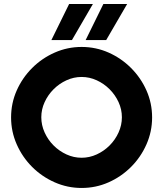

<svg xmlns="http://www.w3.org/2000/svg" viewBox="-20 -923 810 953"><path d="M385 10Q315 10 251.5 -18Q188 -46 139.5 -94.5Q91 -143 63 -206.5Q35 -270 35 -340Q35 -411 63 -474Q91 -537 139.5 -585.5Q188 -634 251.5 -662Q315 -690 385 -690Q456 -690 519 -662Q582 -634 630.5 -585.5Q679 -537 707 -474Q735 -411 735 -340Q735 -270 707 -206.5Q679 -143 630.5 -94.5Q582 -46 519 -18Q456 10 385 10ZM385 -140Q424 -140 460 -156.5Q496 -173 524 -201Q552 -229 568.5 -265.5Q585 -302 585 -341Q585 -380 568.5 -416Q552 -452 524 -480Q496 -508 460 -524.5Q424 -541 385 -541Q346 -541 310 -524.5Q274 -508 246 -480Q218 -452 201.5 -416Q185 -380 185 -341Q185 -302 201.5 -265.5Q218 -229 246 -201Q274 -173 310 -156.5Q346 -140 385 -140ZM235 -724 323 -903H441L337 -724ZM405 -724 493 -903H611L507 -724Z"/></svg>

Font: Teachers
Style: Regular
Weight: 400
Designer: Alfredo Marco Pradil, Chank Diesel
Version: Version 1.001